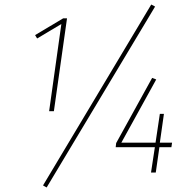

<svg xmlns="http://www.w3.org/2000/svg" viewBox="-20 -762 858 848"><path d="M276 -681 218 -271H197L251 -656L144 -592L135 -607L259 -681ZM648 -742 665 -733 186 66 170 57ZM740 -132 737 -112H684L668 0H647L664 -112H491L493 -130L652 -418L670 -411L516 -132H667L686 -259H704L686 -132Z"/></svg>

Font: Fira Sans Condensed Thin
Style: Italic
Weight: 250
Width: 3
Italic angle: -8°
Designer: Carrois Corporate & Edenspiekermann AG
Foundry: Carrois Corporate GbR & Edenspiekermann AG
Version: Version 4.203